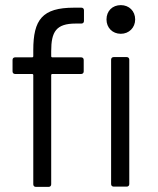

<svg xmlns="http://www.w3.org/2000/svg" viewBox="-20 -730 616 750"><path d="M452 -710C419 -710 396 -687 396 -654C396 -622 419 -598 452 -598C484 -598 508 -622 508 -654C508 -687 484 -710 452 -710ZM110 -534V-510C110 -508 108 -506 106 -506H39C33 -506 29 -502 29 -496V-451C29 -445 33 -441 39 -441H106C108 -441 110 -439 110 -437V-10C110 -4 114 0 120 0H170C176 0 180 -4 180 -10V-437C180 -439 182 -441 184 -441H297C303 -441 307 -445 307 -451V-496C307 -502 303 -506 297 -506H184C182 -506 180 -508 180 -510V-530C180 -606 199 -638 276 -638H298C304 -638 308 -642 308 -648V-690C308 -696 304 -700 298 -700H269C145 -700 110 -653 110 -534ZM424 -1H475C481 -1 485 -5 485 -11V-497C485 -503 481 -507 475 -507H424C418 -507 414 -503 414 -497V-11C414 -5 418 -1 424 -1Z"/></svg>

Font: Elastic
Style: elastic
Weight: 400
Designer: Jeremy Tribby
Foundry: Tribby Type
Version: Version 1.422;hotconv 1.0.109;makeotfexe 2.5.65596